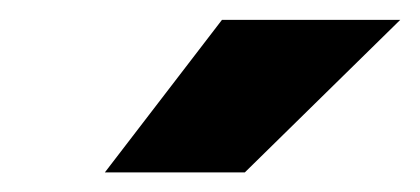

<svg xmlns="http://www.w3.org/2000/svg" viewBox="-20 -770 422 193"><path d="M85.4 -596.7 203.1 -750H382.3L226.1 -596.7Z"/></svg>

Font: Roboto Condensed Black
Style: Italic
Weight: 900
Italic angle: -12°
Designer: Christian Robertson
Foundry: Google
Version: Version 3.008; 2023